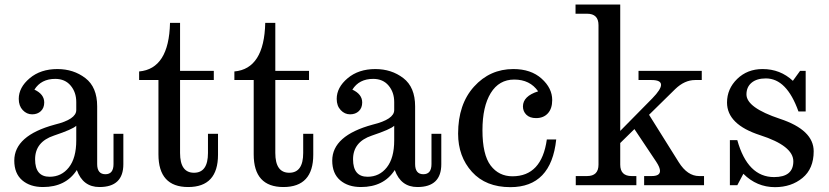

<svg xmlns="http://www.w3.org/2000/svg" viewBox="-20 -791 3540 820"><path d="M404.8 7.8Q334 7.8 308.1 -64.9Q261.2 7.8 163.6 7.8Q108.4 7.8 74.7 -21.2Q41 -50.3 41 -105Q41 -211.9 213.9 -258.8Q305.7 -281.2 305.7 -320.8V-355Q305.7 -397 281.7 -425.5Q257.8 -454.1 215.8 -454.1Q155.8 -454.1 127 -408.2Q168.9 -388.7 168.9 -353.5Q168.9 -330.1 154.5 -316.4Q140.1 -302.7 117.2 -302.7Q94.2 -302.7 77.1 -320.8Q60.1 -338.9 60.1 -368.7Q60.1 -417.5 106.7 -456.8Q153.3 -496.1 225.1 -496.1Q293.9 -496.1 344.5 -457.5Q395 -418.9 395 -336.9V-90.3Q395 -46.9 430.2 -46.9Q464.8 -46.9 464.8 -90.3V-219.7H506.8V-89.8Q506.8 7.8 404.8 7.8ZM191.9 -36.1Q242.7 -36.1 274.2 -76.2Q305.7 -116.2 305.7 -191.4V-253.9Q290.5 -238.8 210.2 -211.9Q129.9 -185.1 129.9 -110.8Q129.9 -36.1 191.9 -36.1Z M783.7 7.8Q656.7 7.8 656.7 -131.8V-449.2H574.2V-485.8Q701.7 -497.1 706.1 -693.4H749V-488.3H893.1V-449.2H749V-137.7Q749 -53.2 808.6 -53.2Q868.2 -53.2 868.2 -137.7V-219.7H911.1V-130.4Q911.1 7.8 783.7 7.8Z M1190.4 7.8Q1063.5 7.8 1063.5 -131.8V-449.2H981V-485.8Q1108.4 -497.1 1112.8 -693.4H1155.8V-488.3H1299.8V-449.2H1155.8V-137.7Q1155.8 -53.2 1215.3 -53.2Q1274.9 -53.2 1274.9 -137.7V-219.7H1317.9V-130.4Q1317.9 7.8 1190.4 7.8Z M1762.7 7.8Q1691.9 7.8 1666 -64.9Q1619.1 7.8 1521.5 7.8Q1466.3 7.8 1432.6 -21.2Q1398.9 -50.3 1398.9 -105Q1398.9 -211.9 1571.8 -258.8Q1663.6 -281.2 1663.6 -320.8V-355Q1663.6 -397 1639.6 -425.5Q1615.7 -454.1 1573.7 -454.1Q1513.7 -454.1 1484.9 -408.2Q1526.9 -388.7 1526.9 -353.5Q1526.9 -330.1 1512.5 -316.4Q1498 -302.7 1475.1 -302.7Q1452.1 -302.7 1435.1 -320.8Q1418 -338.9 1418 -368.7Q1418 -417.5 1464.6 -456.8Q1511.2 -496.1 1583 -496.1Q1651.9 -496.1 1702.4 -457.5Q1752.9 -418.9 1752.9 -336.9V-90.3Q1752.9 -46.9 1788.1 -46.9Q1822.8 -46.9 1822.8 -90.3V-219.7H1864.7V-89.8Q1864.7 7.8 1762.7 7.8ZM1549.8 -36.1Q1600.6 -36.1 1632.1 -76.2Q1663.6 -116.2 1663.6 -191.4V-253.9Q1648.4 -238.8 1568.1 -211.9Q1487.8 -185.1 1487.8 -110.8Q1487.8 -36.1 1549.8 -36.1Z M2159.7 8.3Q2054.7 8.3 1995.6 -57.1Q1936.5 -122.6 1936.5 -220.2Q1936.5 -345.7 2004.4 -420.9Q2072.3 -496.1 2172.4 -496.1Q2247.6 -496.1 2293 -455.3Q2338.4 -414.6 2338.4 -363.8Q2338.4 -327.1 2319.8 -306.9Q2301.3 -286.6 2269.5 -286.6Q2242.7 -286.6 2228 -301Q2213.4 -315.4 2213.4 -336.4Q2213.4 -380.4 2278.3 -400.9Q2243.2 -451.2 2176.3 -451.2Q2111.3 -451.2 2075.9 -393.6Q2040.5 -335.9 2040.5 -234.9Q2040.5 -130.4 2075.4 -84.2Q2110.4 -38.1 2168.5 -38.1Q2293.5 -38.1 2315.4 -195.3H2355.5Q2334 8.3 2159.7 8.3Z M2986.8 0H2731V-39.1H2763.2Q2798.8 -39.1 2798.8 -61Q2798.8 -75.7 2782.7 -100.1L2689.5 -239.7L2628.9 -180.2V-87.9Q2628.9 -39.1 2677.7 -39.1H2697.8V0H2439V-39.1H2487.3Q2536.1 -39.1 2536.1 -87.9V-683.6Q2536.1 -732.4 2487.3 -732.4H2438V-771.5H2628.9V-231.9L2766.1 -371.1Q2803.2 -409.2 2803.2 -428.7Q2803.2 -449.2 2762.7 -449.2H2707V-488.3H2977.1V-449.2H2948.7Q2903.8 -449.2 2863.8 -410.6L2752 -300.8L2878.9 -98.1Q2916 -39.1 2965.8 -39.1H2986.8Z M3290 8.3Q3211.9 8.3 3154.8 -48.8L3128.9 0H3097.2V-192.4H3128.9Q3172.9 -34.7 3286.1 -34.7Q3368.2 -34.7 3368.2 -102.1Q3368.2 -168 3226.6 -213.6Q3085 -259.3 3085 -353Q3085 -411.6 3128.4 -453.9Q3171.9 -496.1 3236.8 -496.1Q3312.5 -496.1 3366.2 -445.8L3397 -488.3H3420.9V-314.9H3390.1Q3339.8 -456.1 3251 -456.1Q3211.9 -456.1 3189.9 -437.7Q3168 -419.4 3168 -387.7Q3168 -331.1 3311.5 -283.4Q3455.1 -235.8 3455.1 -145Q3455.1 -70.3 3407.2 -31Q3359.4 8.3 3290 8.3Z"/></svg>

Font: Munson
Style: Regular
Weight: 400
Designer: Paul James MIller
Foundry: High-Logic / Made with FontCreator
Version: Version 2.10;May 5, 2019;FontCreator 11.5.0.2430 64-bit